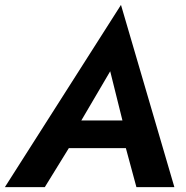

<svg xmlns="http://www.w3.org/2000/svg" viewBox="-50 -764 760 784"><path d="M507 0 464 -159H231L133 0H-30L444 -744L662 0ZM400 -473 282 -272H450Z"/></svg>

Font: Von Semi
Style: Italic
Weight: 600
Version: Version 4.000; ttfautohint (v1.8.4.7-5d5b)